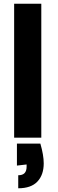

<svg xmlns="http://www.w3.org/2000/svg" viewBox="-20 -740 311 1032"><path d="M197 32Q206 63 210.5 89.5Q215 116 215 138Q215 200 181 236Q147 272 78 272V202Q101 202 112 190.5Q123 179 123 156V144L71 150V32ZM56 -720H202V0H56Z"/></svg>

Font: Albert Sans ExtraBold
Style: Regular
Weight: 800
Designer: Andreas Rasmussen
Foundry: a.Foundry
Version: Version 1.025